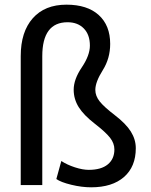

<svg xmlns="http://www.w3.org/2000/svg" viewBox="-20 -797 649 827"><path d="M162.1 0H69.3V-555.7Q69.3 -659.7 121.1 -718.3Q172.9 -776.9 266.1 -776.9Q356 -776.9 405.3 -732.2Q454.6 -687.5 454.6 -607.9Q454.6 -545.4 422.6 -494.6Q390.6 -443.8 390.6 -409.7Q390.6 -383.8 409.4 -360.1Q428.2 -336.4 475.1 -300.5Q522 -264.6 543.5 -230.5Q564.9 -196.3 564.9 -158.7Q564.9 -79.1 514.2 -34.7Q463.4 9.8 372.6 9.8Q332 9.8 286.9 -1.2Q241.7 -12.2 222.7 -25.9L244.1 -103.5Q268.6 -87.4 302.2 -76.4Q335.9 -65.4 362.3 -65.4Q416 -65.4 444.3 -88.9Q472.7 -112.3 472.7 -153.3Q472.7 -179.7 454.1 -203.6Q435.5 -227.5 388.2 -264.2Q340.8 -300.8 319.1 -335.4Q297.4 -370.1 297.4 -410.6Q297.4 -455.1 332.3 -506.8Q367.2 -558.6 367.2 -600.6Q367.2 -647.5 341.1 -674.3Q314.9 -701.2 271 -701.2Q162.1 -701.2 162.1 -554.7Z"/></svg>

Font: Hopone
Style: Regular
Weight: 400
Foundry: SIL International (SIL)
Version: Version 1.00 September 3, 2015, initial release